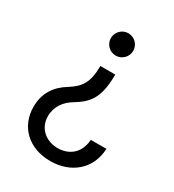

<svg xmlns="http://www.w3.org/2000/svg" viewBox="-179 -654 865 952"><g transform="rotate(30 253.5 -178.5)"><path d="M321 -335.2V-339.5H235.8V-335.2C234.4 -247.2 211.6 -208.8 149.1 -169.7C86.6 -131.7 49.7 -77.1 49.7 1.4C49.7 112.2 130.7 193.2 255.7 193.2C370.7 193.2 462 122.2 467.3 1.4H377.8C372.5 85.2 313.9 119.3 255.7 119.3C188.9 119.3 134.9 75.3 134.9 5.7C134.9 -50.8 167.3 -91.3 208.8 -116.5C278.4 -158.7 320 -199.9 321 -335.2ZM211.6 -485.8C211.6 -450.6 240.4 -421.9 275.6 -421.9C310.7 -421.9 339.5 -450.6 339.5 -485.8C339.5 -521 310.7 -549.7 275.6 -549.7C240.4 -549.7 211.6 -521 211.6 -485.8Z"/></g></svg>

Font: Margiela Sans
Style: Regular
Weight: 400
Designer: Stefan Endress, Andreas Faust
Version: Version 1.100;FEAKit 1.0